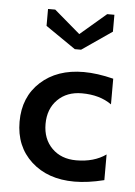

<svg xmlns="http://www.w3.org/2000/svg" viewBox="-45 -570 429 611"><g transform="rotate(5 170.0 -265.0)"><path d="M180 -415 84 -481V-535H107L190 -464L273 -535H296V-481L200 -415ZM310 -8Q258 5 215 5Q130 5 77.5 -43Q25 -91 25 -170Q25 -249 77.5 -297Q130 -345 215 -345Q258 -345 310 -332V-250Q272 -277 215 -277Q167 -277 137.5 -247.5Q108 -218 108 -170Q108 -122 137.5 -92.5Q167 -63 215 -63Q272 -63 310 -90Z"/></g></svg>

Font: Glametrix
Style: Bold
Weight: 700
Designer: gluk
Foundry: gluk
Version: Version 0.40